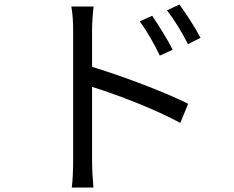

<svg xmlns="http://www.w3.org/2000/svg" viewBox="-20 -790 1040 853"><path d="M656 -720 601 -695C634 -650 665 -595 690 -543L747 -569C724 -616 681 -683 656 -720ZM777 -770 722 -744C756 -700 788 -647 815 -594L871 -622C847 -668 803 -735 777 -770ZM305 -75C305 -38 303 11 299 43H395C392 11 389 -43 389 -75V-404C500 -370 673 -303 781 -244L816 -329C710 -382 521 -453 389 -493V-657C389 -687 392 -730 396 -761H297C303 -730 305 -685 305 -657C305 -573 305 -131 305 -75Z"/></svg>

Font: GenYoGothic2 TW R
Style: Regular
Weight: 400
Version: Version 2.100;PS 2.1;hotconv 16.6.51;makeotf.lib2.5.65220 DE